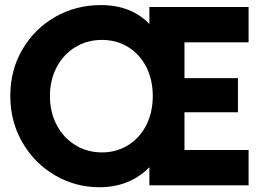

<svg xmlns="http://www.w3.org/2000/svg" viewBox="-20 -748 1067 775"><path d="M21.5 -361.3Q21.5 -465.3 70.8 -549.1Q120.1 -632.8 203.6 -680.2Q287.1 -727.5 386.7 -727.5Q510.3 -727.5 583 -650.9V-719.7H983.4V-577.1H724.6V-432.6H940.4V-294.9H724.6V-142.6H983.4V0H583V-73.2Q544.9 -33.7 493.9 -12.9Q442.9 7.8 380.9 7.8Q285.2 7.8 202.6 -40Q120.1 -87.9 70.8 -172.4Q21.5 -256.8 21.5 -361.3ZM596.7 -360.4Q596.7 -426.8 570.1 -478.3Q543.5 -529.8 496.8 -558.3Q450.2 -586.9 391.6 -586.9Q332.5 -586.9 284.7 -558.1Q236.8 -529.3 209.2 -477.5Q181.6 -425.8 181.6 -360.4Q181.6 -294.9 209 -243.2Q236.3 -191.4 284.4 -162.1Q332.5 -132.8 391.6 -132.8Q450.2 -132.8 497.1 -161.9Q543.9 -190.9 570.3 -242.7Q596.7 -294.4 596.7 -360.4Z"/></svg>

Font: Reddit Sans Fudge ExtraBold
Style: Regular
Weight: 800
Designer: Stephen Hutchings
Foundry: Reddit
Version: Version 1.011